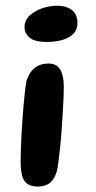

<svg xmlns="http://www.w3.org/2000/svg" viewBox="-20 -656 346 689"><path d="M116 13.5Q92.5 13.5 78.8 4.2Q65 -5 59.5 -25.2Q54 -45.5 54 -76.5Q54 -93.5 54.8 -117.5Q55.5 -141.5 57 -169.8Q58.5 -198 60.5 -227Q62.5 -256 65 -282.8Q67.5 -309.5 70 -331Q72.5 -352.5 75 -365.5Q85 -397 104.8 -412.5Q124.5 -428 154.5 -428Q183 -428 196 -406.5Q209 -385 209 -344.5Q209 -329.5 208 -304Q207 -278.5 205 -247.5Q203 -216.5 200.8 -184Q198.5 -151.5 195.2 -121.8Q192 -92 189 -69.2Q186 -46.5 182 -35Q172 -8 155.8 2.8Q139.5 13.5 116 13.5ZM150 -505.5Q103 -505.5 85.5 -521.5Q68 -537.5 68 -557.5Q68 -583 86.5 -600.2Q105 -617.5 132 -626.5Q159 -635.5 186 -635.5Q205.5 -635.5 222 -629Q238.5 -622.5 248.2 -609Q258 -595.5 258 -573.5Q258 -549.5 243 -534.5Q228 -519.5 203.5 -512.5Q179 -505.5 150 -505.5Z"/></svg>

Font: Gluten
Style: Regular
Weight: 400
Designer: Tyler Finck
Foundry: Etcetera Type Company
Version: Version 1.300